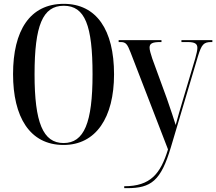

<svg xmlns="http://www.w3.org/2000/svg" viewBox="-20 -745 1126 1000"><path d="M311 10C480 10 574 -133 574 -358C574 -590 482 -725 312 -725C135 -725 48 -585 48 -359C48 -137 134 10 311 10ZM311 0C204 0 160 -107 160 -358C160 -612 202 -715 312 -715C423 -715 462 -612 462 -358C462 -105 418 0 311 0ZM627 225V235H642C767 235 818 197 870 22L1011 -452C1030 -513 1040 -526 1081 -526H1086V-536H925V-526H957C997 -526 1008 -516 1008 -495C1008 -482 1003 -464 997 -441L930 -216C918 -176 905 -131 895 -94C885 -126 872 -166 849 -232L773 -440C765 -465 759 -484 759 -497C759 -518 773 -526 814 -526H821V-536H598V-526H608C635 -526 643 -516 660 -472L855 33C816 161 763 225 627 225Z"/></svg>

Font: Noto Serif Display Condensed Medium
Style: Regular
Weight: 500
Width: 3
Designer: Monotype Design Team
Foundry: Monotype Imaging Inc.
Version: Version 2.009